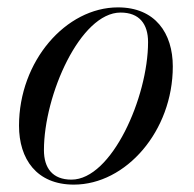

<svg xmlns="http://www.w3.org/2000/svg" viewBox="-20 -490 525 520"><path d="M180 10C321 10 448 -135 448 -310C448 -400 400.5 -470 299.5 -470C158.5 -470 31.5 -324.5 31.5 -149.5C31.5 -59.5 79 10 180 10ZM173.5 -3.5C122.5 -3.5 99 -34.5 99 -83.5C99 -232.5 197.5 -456 306.5 -456C357.5 -456 381 -425 381 -376C381 -227 282.5 -3.5 173.5 -3.5Z"/></svg>

Font: Bodoni* 16pt
Style: Italic
Weight: 400
Italic angle: -13°
Version: Version 2.3